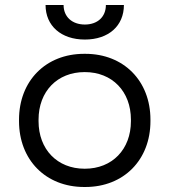

<svg xmlns="http://www.w3.org/2000/svg" viewBox="-20 -741 677 767"><path d="M162 -721C162 -638 224 -583 319 -583C414 -583 475 -638 475 -721H403C403 -674 370 -643 319 -643C268 -643 234 -674 234 -721ZM316 6H321C474 6 581 -102 581 -257V-263C581 -418 474 -526 321 -526H316C163 -526 56 -418 56 -263V-257C56 -102 163 6 316 6ZM318 -67C209 -67 134 -144 134 -257V-263C134 -376 209 -453 318 -453H319C428 -453 503 -376 503 -263V-257C503 -144 428 -67 319 -67Z"/></svg>

Font: Fixel Display Regular
Style: Regular
Weight: 400
Designer: AlfaBravo + MacPaw
Foundry: Kyrylo Tkachov, Marchela Mozhyna, Serhii Makarenko, Maria Weinstein, Zakhar Kryvoshyya
Version: Version 1.211